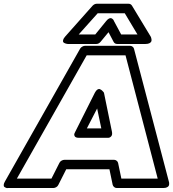

<svg xmlns="http://www.w3.org/2000/svg" viewBox="-96 -968 915 1014"><path d="M-69.8 -9.8 327.1 -710.9Q330.6 -717.3 338.4 -721.7Q346.2 -726.1 353 -726.1H590.8Q598.1 -726.1 604.2 -721.4Q610.4 -716.8 611.8 -710L795.9 -8.8Q796.4 -7.3 796.9 -5.1Q797.4 -2.9 797.4 2.9Q797.4 8.8 795.2 13.2Q793 17.6 785.9 21.2Q778.8 24.9 767.1 24.9H520Q512.2 24.9 506.3 19.5Q500.5 14.2 499 7.8L481.9 -74.2H253.9L211.9 8.8Q208.5 16.1 200.9 20.5Q193.4 24.9 186 24.9H-51.8Q-51.8 24.4 -55.7 25.1Q-59.6 25.9 -64.5 23.9Q-69.3 22 -73 19.3Q-76.7 16.6 -76.4 8.8Q-76.2 1 -69.8 -9.8ZM-6.8 -24.9H175.8L217.8 -107.9Q221.2 -115.2 229 -119.6Q236.8 -124 244.1 -124H506.8Q513.7 -124 520 -119.1Q526.4 -114.3 527.8 -106.9L544.9 -24.9H736.8L566.9 -675.8H361.8ZM249 -775.9 393.1 -938Q403.3 -948.2 415 -948.2H583Q594.7 -948.2 601.1 -938L699.2 -775.9Q700.2 -774.4 701.4 -771.7Q702.6 -769 703.9 -762Q705.1 -754.9 703.4 -749.8Q701.7 -744.6 694.1 -740.2Q686.5 -735.8 672.9 -735.8H522.9Q509.8 -735.8 503.9 -747.1L477.1 -797.9L435.1 -747.1Q425.3 -735.8 413.1 -735.8H263.2Q261.2 -735.8 258.1 -736.1Q254.9 -736.3 248.3 -738.8Q241.7 -741.2 238.5 -744.9Q235.4 -748.5 237.3 -756.8Q239.3 -765.1 249 -775.9ZM301.8 -272.9 404.8 -478Q411.1 -490.2 418.2 -494.9Q425.3 -499.5 431.4 -497.1Q437.5 -494.6 442.4 -490.5Q447.3 -486.3 450.2 -482.4L453.1 -478L495.1 -272.9Q498.5 -256.3 491.5 -248.3Q484.4 -240.2 475.6 -240.2H466.8H320.8Q303.2 -240.2 298.6 -248.5Q293.9 -256.8 297.9 -264.6ZM319.8 -786.1H407.2L464.8 -856.9Q472.7 -866.7 479.7 -870.1Q486.8 -873.5 491.5 -871.8Q496.1 -870.1 499.5 -866.9Q502.9 -863.8 504.4 -860.4L505.9 -856.9L543.9 -786.1H629.9L563 -897.9H419.9ZM362.8 -290H439L417 -395Z"/></svg>

Font: Trueno Black Outline
Style: Italic
Weight: 900
Width: 6
Designer: Julieta Ulanovsky
Foundry: Julieta Ulanovsky
Version: Version 3.001b | FøM Fix